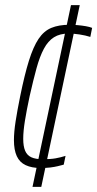

<svg xmlns="http://www.w3.org/2000/svg" viewBox="-20 -716 377 744"><path d="M137 -65Q103 -65 79.5 -76Q56 -87 45 -111Q34 -135 34 -173Q34 -204 40.5 -246Q47 -288 58 -342Q75 -426 92 -480.5Q109 -535 129.5 -565.5Q150 -596 179 -608Q208 -620 249 -620Q265 -620 281.5 -618.5Q298 -617 312.5 -614.5Q327 -612 337 -608L330 -573Q311 -579 288 -582.5Q265 -586 246 -586Q212 -586 189 -571.5Q166 -557 150 -527Q134 -497 121.5 -451.5Q109 -406 95 -344Q83 -288 76.5 -247.5Q70 -207 70 -178Q70 -149 77.5 -131.5Q85 -114 101.5 -106.5Q118 -99 145 -99Q176 -99 195.5 -102.5Q215 -106 234 -112L227 -78Q216 -75 203.5 -72Q191 -69 175 -67Q159 -65 137 -65ZM106 8 255 -696H289L140 8Z"/></svg>

Font: Saira ExtraCondensed Thin
Style: Italic
Weight: 250
Width: 2
Italic angle: -12°
Designer: Hector Gatti with collaboration of the Omnibus-Type team
Foundry: Omnibus-Type
Version: Version 1.101